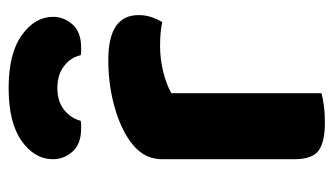

<svg xmlns="http://www.w3.org/2000/svg" viewBox="-184 -582 773 445"><g transform="rotate(-90 202.5 -359.5)"><path d="M209 -1Q199 2 181 4.5Q163 7 141 7Q96 7 76 -7.5Q56 -22 56 -64V-369Q56 -397 70 -417Q84 -437 109 -452Q142 -472 188.5 -483.5Q235 -495 286 -495Q390 -495 390 -425Q390 -408 385 -394Q380 -380 374 -370Q351 -375 318 -375Q289 -375 260 -368Q231 -361 209 -349ZM221 -613Q190 -613 170.5 -597.5Q151 -582 145 -559Q140 -558 136 -558Q132 -558 127 -558Q91 -558 73.5 -578Q56 -598 56 -623Q56 -666 98.5 -696Q141 -726 221 -726Q301 -726 343.5 -695.5Q386 -665 386 -623Q386 -598 368.5 -578Q351 -558 315 -558Q310 -558 306 -558Q302 -558 297 -559Q292 -582 272 -597.5Q252 -613 221 -613Z"/></g></svg>

Font: Baloo Thambi 2
Style: Bold
Weight: 700
Designer: Aadarsh Rajan and Ek Type
Foundry: Ek Type
Version: Version 1.640;hotconv 1.0.111;makeotfexe 2.5.65597; ttfautoh